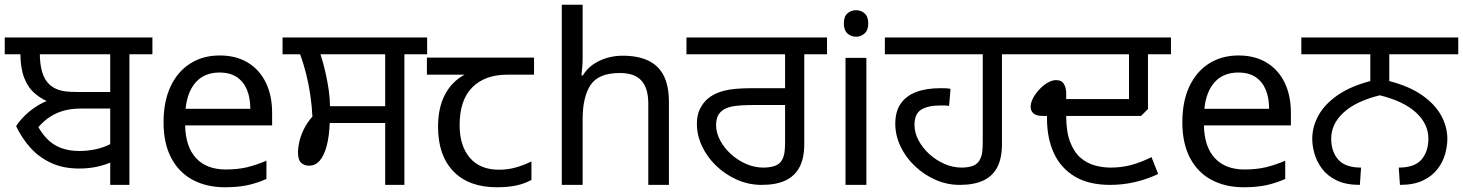

<svg xmlns="http://www.w3.org/2000/svg" viewBox="-27 -780 6172 810"><path d="M41 -248Q56 -271 78 -292.5Q100 -314 128 -332Q156 -350 189 -361L196 -343Q153 -358 122 -384Q91 -410 75 -452Q59 -494 59 -555L95 -551H-7V-622H569V-551H105L141 -554Q141 -511 150.5 -477.5Q160 -444 182 -423Q200 -407 224.5 -399.5Q249 -392 296 -392H456L454 -322H313Q272 -322 238 -312Q204 -302 175 -281Q146 -260 120 -225L122 -268Q142 -226 168 -198Q194 -170 228.5 -156.5Q263 -143 307 -143Q345 -143 380 -151Q415 -159 446 -176L452 -100Q420 -85 384 -77Q348 -69 307 -69Q240 -69 189 -92.5Q138 -116 101.5 -156.5Q65 -197 41 -248ZM438 0V-551H342V-622H616V-551H519V0Z M900 -546Q969 -546 1018.5 -516Q1068 -486 1094.5 -431.5Q1121 -377 1121 -304V-251H754Q756 -160 800.5 -112.5Q845 -65 925 -65Q976 -65 1015.5 -74.5Q1055 -84 1097 -102V-25Q1056 -7 1016 1.5Q976 10 921 10Q845 10 786.5 -21Q728 -52 695.5 -113.5Q663 -175 663 -264Q663 -352 692.5 -415Q722 -478 775.5 -512Q829 -546 900 -546ZM899 -474Q836 -474 799.5 -433.5Q763 -393 756 -321H1029Q1029 -367 1015 -401Q1001 -435 972.5 -454.5Q944 -474 899 -474Z M1598 0V-261H1364Q1362 -206 1351.5 -165.5Q1341 -125 1322.5 -103Q1304 -81 1277 -81Q1257 -81 1243.5 -93Q1230 -105 1230 -139Q1230 -154 1235 -178.5Q1240 -203 1253.5 -232Q1267 -261 1291 -288Q1289 -331 1282.5 -376.5Q1276 -422 1265 -466.5Q1254 -511 1239 -551H1165V-622H1775V-551H1679V0ZM1365 -332H1598V-551H1325Q1338 -511 1346.5 -472.5Q1355 -434 1360 -399Q1365 -364 1365 -332Z M2069 10Q1951 10 1886 -57Q1821 -124 1821 -245Q1821 -325 1850 -380.5Q1879 -436 1933 -465H1774V-537H2226V-465H2113Q2019 -465 1965.5 -411.5Q1912 -358 1912 -252Q1912 -165 1955 -114.5Q1998 -64 2078 -64Q2115 -64 2149 -73.5Q2183 -83 2215 -99V-21Q2186 -5 2151 2.5Q2116 10 2069 10Z M2431 -537Q2431 -518 2429.5 -498Q2428 -478 2426 -462H2432Q2449 -490 2475 -508Q2501 -526 2533 -535.5Q2565 -545 2599 -545Q2664 -545 2707.5 -524.5Q2751 -504 2773 -461Q2795 -418 2795 -349V0H2708V-343Q2708 -408 2679 -440Q2650 -472 2588 -472Q2498 -472 2464.5 -421.5Q2431 -371 2431 -277V0H2343V-760H2431Z M3186 0Q3132 0 3083 -21.5Q3034 -43 2995.5 -79.5Q2957 -116 2935 -162.5Q2913 -209 2913 -258Q2913 -294 2925.5 -319.5Q2938 -345 2958 -363Q2985 -386 3026.5 -397Q3068 -408 3148 -408H3285V-551H2869V-622H3462V-551H3366V-172Q3366 -114 3346.5 -76Q3327 -38 3287.5 -19Q3248 0 3186 0ZM3193 -73Q3216 -73 3235 -78Q3254 -83 3266 -96Q3275 -107 3280 -124.5Q3285 -142 3285 -183V-337H3158Q3096 -337 3065 -331.5Q3034 -326 3017 -311Q3004 -300 2999 -285Q2994 -270 2994 -252Q2994 -220 3011 -188Q3028 -156 3056.5 -130Q3085 -104 3120.5 -88.5Q3156 -73 3193 -73Z M3628 -536V0H3540V-536ZM3585 -737Q3605 -737 3620.5 -723.5Q3636 -710 3636 -681Q3636 -653 3620.5 -639Q3605 -625 3585 -625Q3563 -625 3548 -639Q3533 -653 3533 -681Q3533 -710 3548 -723.5Q3563 -737 3585 -737Z M4022 0Q3968 0 3919.5 -21.5Q3871 -43 3832.5 -79.5Q3794 -116 3772 -162.5Q3750 -209 3750 -258Q3750 -310 3773 -343Q3796 -376 3838.5 -392Q3881 -408 3941 -408Q3952 -408 3964 -407.5Q3976 -407 3983 -405L3977 -333Q3969 -335 3958 -335Q3947 -335 3939 -335Q3888 -335 3859.5 -317.5Q3831 -300 3831 -253Q3831 -220 3848 -188Q3865 -156 3893.5 -130Q3922 -104 3957.5 -88.5Q3993 -73 4030 -73Q4051 -73 4070 -78Q4089 -83 4100 -96Q4109 -107 4114 -124.5Q4119 -142 4119 -183V-551H3706V-622H4296V-551H4200V-172Q4200 -113 4180.5 -75Q4161 -37 4121.5 -18.5Q4082 0 4022 0Z M4657 0Q4566 0 4507 -35.5Q4448 -71 4419 -134Q4390 -197 4390 -280V-291H4372Q4344 -291 4332.5 -302Q4321 -313 4321 -329Q4321 -347 4331.5 -366.5Q4342 -386 4358.5 -403.5Q4375 -421 4393.5 -431.5Q4412 -442 4428 -442Q4452 -442 4461.5 -425.5Q4471 -409 4471 -387V-362H4736V-551H4282V-622H4913V-551H4816V-320L4787 -291H4471Q4471 -223 4488 -180Q4505 -137 4532 -114Q4559 -91 4592 -82Q4625 -73 4658 -73Q4705 -73 4745.5 -84Q4786 -95 4831 -117L4859 -46Q4813 -24 4761.5 -12Q4710 0 4657 0Z M5198 -546Q5267 -546 5316.5 -516Q5366 -486 5392.5 -431.5Q5419 -377 5419 -304V-251H5052Q5054 -160 5098.5 -112.5Q5143 -65 5223 -65Q5274 -65 5313.5 -74.5Q5353 -84 5395 -102V-25Q5354 -7 5314 1.5Q5274 10 5219 10Q5143 10 5084.5 -21Q5026 -52 4993.5 -113.5Q4961 -175 4961 -264Q4961 -352 4990.5 -415Q5020 -478 5073.5 -512Q5127 -546 5198 -546ZM5197 -474Q5134 -474 5097.5 -433.5Q5061 -393 5054 -321H5327Q5327 -367 5313 -401Q5299 -435 5270.5 -454.5Q5242 -474 5197 -474Z M5710 0Q5651 0 5612 -19Q5573 -38 5550.5 -68Q5528 -98 5518.5 -131.5Q5509 -165 5509 -194Q5509 -245 5535 -292.5Q5561 -340 5615.5 -378Q5670 -416 5754 -438V-551H5463V-622H6125V-551H5834V-438Q5919 -416 5973 -378Q6027 -340 6053 -292.5Q6079 -245 6079 -194Q6079 -165 6070 -131.5Q6061 -98 6038.5 -68Q6016 -38 5977 -19Q5938 0 5879 0L5874 -73Q5941 -73 5970 -107Q5999 -141 5999 -195Q5999 -257 5947 -305Q5895 -353 5794 -378Q5693 -353 5641 -305Q5589 -257 5589 -195Q5589 -141 5618.5 -107Q5648 -73 5715 -73Z"/></svg>

Font: lgurmukhi05
Style: Book
Weight: 400
Designer: Jelle Bosma - Monotype Design Team
Foundry: Monotype Imaging Inc.
Version: Version 2.003